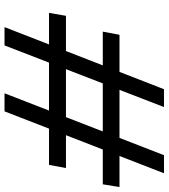

<svg xmlns="http://www.w3.org/2000/svg" viewBox="32 -778 746 850"><g transform="rotate(90 405.0 -353.0)"><path d="M393 0 667 -706H747L473 0ZM100 0 375 -706H454L181 0ZM37 -197 50 -272H724L710 -197ZM120 -435 134 -509H808L796 -435Z"/></g></svg>

Font: DM Sans 20pt
Style: Italic
Weight: 400
Italic angle: -10°
Version: Version 4.004;gftools[0.9.30]